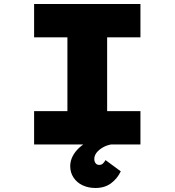

<svg xmlns="http://www.w3.org/2000/svg" viewBox="-20 -720 871 957"><path d="M150 0V-166H316V-534H150V-700H680V-534H514V-166H680V0ZM456 217Q420 217 391.5 203.5Q363 190 346.5 165Q330 140 330 108Q330 82 342.5 58Q355 34 377.5 14Q400 -6 432 -22Q464 -38 502 -49L534 0Q511 4 491.5 15.5Q472 27 461 41.5Q450 56 450 73Q450 85 456.5 93.5Q463 102 474 102Q485 102 492 96Q499 90 506 78L582 134Q565 170 533.5 193.5Q502 217 456 217Z"/></svg>

Font: Lexend Mega ExtraBold
Style: Regular
Weight: 800
Designer: Bonnie Shaver-Troup, Thomas Jockin
Foundry: Lexend
Version: Version 1.007